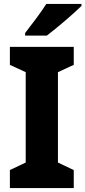

<svg xmlns="http://www.w3.org/2000/svg" viewBox="-20 -951 432 971"><path d="M392 -921V-931H214C186 -886 140 -827 107 -784V-771H217C267 -809 355 -884 392 -921ZM353 0V-91L273 -129V-586L353 -623V-714H30V-623L110 -586V-129L30 -91V0Z"/></svg>

Font: Noto Sans Gujarati UI SemiCondensed ExtraBold
Style: Regular
Weight: 800
Width: 4
Designer: Jelle Bosma - Monotype Design Team, Universal Thirst
Foundry: Monotype Imaging Inc.
Version: Version 2.106